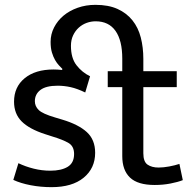

<svg xmlns="http://www.w3.org/2000/svg" viewBox="-20 -764 799 793"><path d="M485 -522Q485 -597 457 -636.5Q429 -676 375 -676Q356 -676 338 -669.5Q320 -663 305.5 -650Q291 -637 282 -618Q273 -599 273 -575Q273 -524 296 -494.5Q319 -465 352 -449L332 -382Q299 -398 272 -404Q245 -410 218 -410Q170 -410 147 -392.5Q124 -375 124 -346Q124 -325 140 -309.5Q156 -294 207 -279L237 -270Q304 -250 338.5 -218.5Q373 -187 373 -133Q373 -69 325.5 -30Q278 9 193 9Q148 9 106.5 1Q65 -7 35 -21L56 -90Q85 -76 119 -67.5Q153 -59 188 -59Q233 -59 259.5 -75Q286 -91 286 -128Q286 -160 263 -173.5Q240 -187 197 -200L166 -210Q101 -231 69.5 -262.5Q38 -294 38 -344Q38 -405 82 -441Q126 -477 201 -477Q207 -477 218 -476.5Q229 -476 236 -475L238 -479Q232 -485 223.5 -494Q215 -503 207.5 -516Q200 -529 194.5 -547Q189 -565 189 -591Q189 -623 203.5 -651Q218 -679 242.5 -699.5Q267 -720 301 -732Q335 -744 374 -744Q428 -744 465.5 -727Q503 -710 527 -680Q551 -650 561.5 -609Q572 -568 572 -521V-470H710V-404H572V-131Q572 -96 589.5 -84Q607 -72 635 -72Q655 -72 679 -76.5Q703 -81 721 -87L735 -20Q715 -12 684 -6Q653 0 619 0Q549 0 517 -30.5Q485 -61 485 -119V-404H425V-470H485Z"/></svg>

Font: Mukta Vaani
Style: Regular
Weight: 400
Designer: Noopur Datye, Girish Dalvi, Yashodeep Gholap, Pallavi Karambelkar
Foundry: Ek Type
Version: Version 2.538;PS 1.000;hotconv 16.6.51;makeotf.lib2.5.65220;